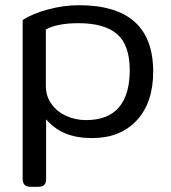

<svg xmlns="http://www.w3.org/2000/svg" viewBox="-20 -515 655 737"><path d="M67 172V-438Q103 -462 163.5 -478.5Q224 -495 283 -495Q568 -495 568 -240Q568 -121 505 -53Q442 15 333 15Q275 15 232 -2.5Q189 -20 157 -57V172Q157 187 150 194.5Q143 202 127 202H97Q67 202 67 172ZM478 -245Q478 -342 429.5 -384Q381 -426 281 -426Q201 -426 156 -402V-186Q156 -146 177.5 -116Q199 -86 234.5 -70Q270 -54 310 -54Q395 -54 436.5 -103Q478 -152 478 -245Z"/></svg>

Font: Mitr Light
Style: Regular
Weight: 300
Designer: Thanarat Vachiruckul
Foundry: Cadson Demak
Version: Version 1.002